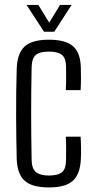

<svg xmlns="http://www.w3.org/2000/svg" viewBox="-20 -772 400 798"><path d="M253.5 -397.5Q254.5 -415 254.8 -431.8Q255 -448.5 254.8 -464.5Q254.5 -480.5 254.5 -495Q254 -530.5 237.2 -544Q220.5 -557.5 183 -557.5Q145 -557.5 128.8 -543.5Q112.5 -529.5 111.5 -494Q110.5 -447.5 110 -400Q109.5 -352.5 109.5 -303.8Q109.5 -255 110 -205.5Q110.5 -156 111.5 -106Q112.5 -70.5 129.8 -56.5Q147 -42.5 183.5 -42.5Q221 -42.5 237.5 -56.2Q254 -70 254.5 -106.5Q254.5 -129 254.8 -151.8Q255 -174.5 253.5 -204H315Q316.5 -183 316.8 -156.2Q317 -129.5 316 -111.5Q313.5 -49 283.2 -21Q253 7 183.5 7Q113 7 82.2 -21Q51.5 -49 49.5 -111.5Q48.5 -151 47.8 -197.5Q47 -244 47 -294.2Q47 -344.5 47.5 -393.8Q48 -443 49.5 -487.5Q52 -551.5 82.8 -579.2Q113.5 -607 183 -607Q253 -607 284 -579.5Q315 -552 316 -489Q316.5 -467.5 316.5 -444Q316.5 -420.5 315 -397.5ZM163 -640 90.5 -751.5H139.5L184.5 -678L229.5 -751.5H277.5L205.5 -640Z"/></svg>

Font: Big Shoulders Text Thin Light
Style: Regular
Weight: 300
Version: Version 2.002